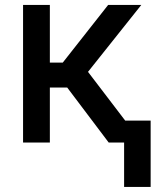

<svg xmlns="http://www.w3.org/2000/svg" viewBox="-20 -565 657 761"><path d="M71.4 0V-545.5H177.6V-316.8H228.7L408.7 -545.5H540.1L328.8 -280.2L542.6 0H410.9L246.4 -218H177.6V0ZM577.1 -87V175.8H471.9V-87Z"/></svg>

Font: Inter UI Medium
Style: Regular
Weight: 500
Designer: Rasmus Andersson
Foundry: rsms
Version: 3.2;8d6f07862